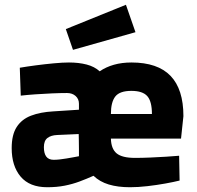

<svg xmlns="http://www.w3.org/2000/svg" viewBox="-20 -773 824 805"><path d="M178 12Q104 12 66.5 -32.5Q29 -77 29 -152Q29 -208 50 -240.5Q71 -273 110 -288Q149 -303 203 -306L311 -313V-338Q311 -358 297 -370.5Q283 -383 261 -383Q234 -383 198.5 -381.5Q163 -380 128 -377.5Q93 -375 67 -372L63 -489Q92 -494 130 -499Q168 -504 205.5 -507.5Q243 -511 269 -511Q310 -511 343 -502.5Q376 -494 398 -474Q424 -492 457.5 -501.5Q491 -511 531 -511Q641 -511 695 -455Q749 -399 749 -286L739 -192H445Q446 -149 469 -130Q492 -111 546 -111Q576 -111 610.5 -112.5Q645 -114 677 -116Q709 -118 731 -120L733 -16Q709 -10 673 -3.5Q637 3 598 7.5Q559 12 525 12Q474 12 436 0.5Q398 -11 372 -36Q343 -23 313.5 -12Q284 -1 251 5.5Q218 12 178 12ZM205 -103Q216 -103 230 -104.5Q244 -106 258.5 -108.5Q273 -111 287 -113.5Q301 -116 311 -118Q311 -128 311 -148Q311 -168 310.5 -187Q310 -206 310 -211L220 -207Q194 -206 179 -194.5Q164 -183 164 -156Q164 -130 174 -116.5Q184 -103 205 -103ZM445 -295H617Q617 -348 597.5 -370Q578 -392 531 -392Q482 -392 463.5 -368.5Q445 -345 445 -295ZM286 -564 256 -651 508 -753 548 -638Z"/></svg>

Font: Titillium Web
Style: Bold
Weight: 700
Designer: Mohamed Gaber, Accademia di Belle Arti di Urbino
Foundry: Kief Type Foundry, Accademia di Belle Arti di Urbino
Version: Version 3.000